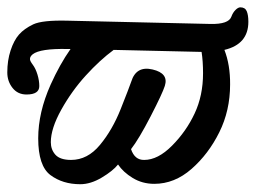

<svg xmlns="http://www.w3.org/2000/svg" viewBox="-63 -480 684 513"><path d="M39.1 -110.4Q39.1 -179.7 72.3 -253.9Q96.7 -308.1 125.5 -349.1H117.2Q44.4 -350.6 24.4 -335Q16.6 -328.6 17.1 -321.8Q17.1 -316.9 24.7 -306.9Q32.2 -296.9 37.1 -280.8Q42 -264.6 42 -250Q42 -227.5 7.8 -227.5Q-15.6 -227.5 -29.5 -245.1Q-43.5 -262.7 -43.5 -286.6Q-43.5 -318.4 -34.7 -345.2Q-25.9 -372.1 -12.2 -387.7Q1.5 -403.3 25.9 -415Q50.3 -426.3 115.7 -424.8L499.5 -416Q547.9 -415 555.2 -435.5Q559.1 -446.3 566.2 -453.4Q573.2 -460.4 579.1 -460.4Q591.8 -460.4 596.2 -450.2Q600.6 -439.9 600.6 -421.9Q600.6 -361.8 536.6 -346.7Q552.2 -306.6 551.8 -254.4Q551.8 -184.6 522.9 -126.5Q494.1 -68.4 448.7 -28.6Q403.3 11.2 349.1 11.2Q317.4 11.2 291.7 -4.4Q266.1 -20 252.4 -40.5Q238.8 -23.4 209 -5.6Q179.2 12.2 151.4 12.2Q104.5 12.2 71.8 -12.2Q39.1 -36.6 39.1 -110.4ZM475.6 -341.3 240.7 -346.7Q203.6 -319.3 166.3 -278.3Q128.9 -237.3 100.8 -187Q72.8 -136.7 72.8 -100.1Q72.8 -80.1 85.2 -66.4Q97.7 -52.7 127 -52.7Q170.9 -52.7 204.1 -92.8Q237.3 -132.8 259.5 -188.7Q281.7 -244.6 287.6 -261.7Q300.8 -304.7 344.5 -294.4Q388.2 -284.2 377.4 -250.5Q371.1 -230.5 339.6 -169.4Q308.1 -108.4 287.1 -81.5Q296.9 -52.2 322.3 -52.7Q358.9 -52.7 396.7 -90.8Q434.6 -128.9 457 -176.8Q479.5 -224.6 479.5 -284.2Q479.5 -316.4 475.6 -341.3Z"/></svg>

Font: Junicode
Style: Regular
Weight: 400
Designer: Peter S. Baker
Foundry: Briery Creek Software
Version: Version 0.7.2